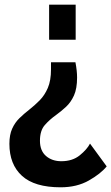

<svg xmlns="http://www.w3.org/2000/svg" viewBox="-20 -629 474 817"><path d="M189 -460V-609H302V-460ZM301 -364Q308 -327.5 308 -299Q308 -252 294.8 -222.8Q281.5 -193.5 261 -174.5Q240.5 -155.5 219 -140Q191.5 -120.5 170.8 -97Q150 -73.5 150 -30Q150 12.5 175.8 34.8Q201.5 57 241 57Q288.5 57 319.5 31.8Q350.5 6.5 363 -18L434 79Q408.5 110.5 357.8 139.2Q307 168 238 168Q127 168 73.5 119.2Q20 70.5 20 -17Q20 -55.5 31.8 -81.5Q43.5 -107.5 62.8 -126.2Q82 -145 104 -162Q127.5 -180.5 148.8 -202Q170 -223.5 183.5 -254.8Q197 -286 197 -334V-364Z"/></svg>

Font: Alatsi
Style: Regular
Weight: 400
Designer: Spyros Zevelakis, Eben Sorkin
Foundry: www.sorkintype.com
Version: Version 1.008; ttfautohint (v1.8.4.7-5d5b)